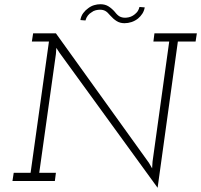

<svg xmlns="http://www.w3.org/2000/svg" viewBox="-20 -858 953 910"><path d="M727 32 262 -608 247 -631 245 -602 166 -39H245L240 0H39L45 -39H125L212 -661H131L137 -700H245L686 -86L701 -60L703 -92L782 -661H707L712 -700H913L907 -661H823ZM503 -784Q489 -801 478.5 -806.5Q468 -812 454 -812Q445 -812 434 -809.5Q423 -807 413 -799Q404 -794 396.5 -784.5Q389 -775 385 -761Q379 -762 372.5 -762Q366 -762 361 -763Q364 -782 374.5 -796Q385 -810 398 -819Q411 -829 426 -833.5Q441 -838 456 -838Q478 -838 494 -828Q510 -818 524 -802Q537 -785 548 -779.5Q559 -774 573 -774Q580 -774 590 -776Q600 -778 610 -784Q620 -790 628.5 -799.5Q637 -809 641 -825Q648 -824 653 -824Q658 -824 666 -823Q663 -806 654.5 -793Q646 -780 634 -770Q620 -759 603.5 -753.5Q587 -748 570 -748Q549 -748 533 -758Q517 -768 503 -784Z"/></svg>

Font: Josefin Slab
Style: Italic
Weight: 400
Italic angle: -12°
Designer: Santiago Orozco
Foundry: Typemade
Version: Version 2.000